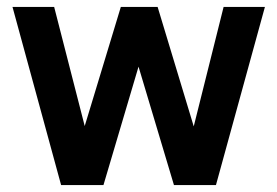

<svg xmlns="http://www.w3.org/2000/svg" viewBox="-20 -533 799 553"><path d="M278 0H156L16 -513H136L224 -170L328 -513H434L538 -169L624 -513H743L602 0H481L379 -341Z"/></svg>

Font: Rosa Sans SemiBold
Style: Regular
Weight: 600
Designer: Pentagram / MCKL
Foundry: Pentagram / MCKL
Version: Version 1.005;September 16, 2019;FontCreator 11.5.0.2425 64-